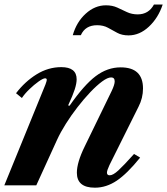

<svg xmlns="http://www.w3.org/2000/svg" viewBox="-26 -838 756 868"><path d="M403 10.5Q321.5 10.5 321.5 -57Q321.5 -103.5 356.5 -175L479 -427Q492.5 -455.5 492.5 -470Q492.5 -488 476.5 -488Q460.5 -488 435.8 -469.8Q411 -451.5 382.2 -421.2Q353.5 -391 324.8 -354Q296 -317 271.8 -278.5Q247.5 -240 232 -206L138 0H-6.5L179.5 -456Q185.5 -472.5 185.5 -476.5Q185.5 -484 178 -484Q169 -484 148.5 -469.5Q128 -455 106.8 -434.5Q85.5 -414 73 -395L46.5 -416.5Q86.5 -469 139.2 -501.8Q192 -534.5 251 -534.5Q320.5 -534.5 320.5 -479.5Q320.5 -461 312 -434.2Q303.5 -407.5 282 -361.5L288.5 -360Q354 -454 406.8 -493.8Q459.5 -533.5 519.5 -533.5Q620.5 -533.5 620.5 -438Q620.5 -395 600.5 -356L469 -92Q457.5 -67.5 457.5 -57.5Q457.5 -45.5 470 -45.5Q485 -45.5 509 -67.5Q533 -89.5 580 -142L607.5 -125.5Q549 -53 501.8 -21.2Q454.5 10.5 403 10.5ZM555 -678Q525.5 -678 504.2 -689.5Q483 -701 462.2 -712.5Q441.5 -724 413 -724Q359.5 -724 339.5 -679H303Q320 -738.5 361.5 -776.2Q403 -814 453 -814Q482 -814 504.2 -803.8Q526.5 -793.5 548.2 -783.2Q570 -773 596.5 -773Q646 -773 670 -817.5H709.5Q689.5 -757 647.2 -717.5Q605 -678 555 -678Z"/></svg>

Font: Libre Caslon Text Bold
Style: Italic
Weight: 700
Italic angle: -22.583°
Designer: Pablo Impallari, Rodrigo Fuenzalida, Katja Schimmel
Foundry: Pablo Impallari, Rodrigo Fuenzalida
Version: Version 2.000